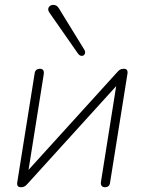

<svg xmlns="http://www.w3.org/2000/svg" viewBox="-20 -778 606 804"><path d="M52 -13 125 -470Q126 -480 132 -485Q138 -490 147 -490Q157 -490 161 -484Q165 -478 163 -466L94 -32H68L471 -476Q477 -483 483 -486.5Q489 -490 498 -490Q507 -490 511 -485.5Q515 -481 514 -471L441 -14Q440 -4 434.5 1Q429 6 420 6Q410 6 405.5 0Q401 -6 403 -18L472 -452H498L95 -8Q89 -1 83 2.5Q77 6 69 6Q59 6 55 1.5Q51 -3 52 -13ZM226 -744 333 -570Q339 -560 335 -552Q331 -544 322.5 -544Q314 -544 307 -553L187 -725Q178 -738 184.5 -748Q191 -758 204.5 -757.5Q218 -757 226 -744Z"/></svg>

Font: SN Pro Thin
Style: Italic
Weight: 200
Italic angle: -9°
Designer: Tobias Whetton
Foundry: Supernotes
Version: Version 1.003;Glyphs 3.3 (3324)